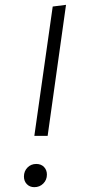

<svg xmlns="http://www.w3.org/2000/svg" viewBox="-20 -763 356 794"><path d="M177 -201H122L198 -736L253 -743ZM79 -33Q79 -55 93.5 -70Q108 -85 130 -85Q150 -85 162 -72.5Q174 -60 174 -41Q174 -19 159 -4Q144 11 122 11Q103 11 91 -1.5Q79 -14 79 -33Z"/></svg>

Font: Fira Sans Light
Style: Italic
Weight: 300
Italic angle: -8°
Designer: bBox Type GmbH & Carrois Corporate GbR & Edenspiekermann AG
Foundry: bBox Type GmbH & Carrois Corporate GbR & Edenspiekermann AG
Version: Version 4.301